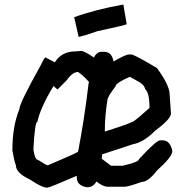

<svg xmlns="http://www.w3.org/2000/svg" viewBox="-20 -857 823 856"><path d="M341.8 -629.9Q356.4 -629.9 398.4 -600.6Q412.1 -626 431.6 -626H445.3Q478 -626 486.3 -583Q540.5 -614.3 554.7 -614.3H564.5Q578.6 -614.3 679.7 -553.7Q736.3 -476.1 736.3 -436.5L742.2 -350.6Q742.2 -326.7 671.9 -274.4Q620.1 -222.2 572.3 -213.9L435.5 -168.9L433.6 -149.4L474.6 -118.2H527.3Q599.6 -134.8 599.6 -147.5Q677.2 -231.4 693.4 -231.4H705.1Q737.3 -231.4 748 -186.5V-182.6Q748 -157.7 679.7 -96.7Q641.1 -45.9 611.3 -45.9Q552.2 -24.4 535.2 -24.4H460.9Q438.5 -24.4 410.2 -47.9Q395 -22.5 371.1 -22.5H365.2Q322.3 -30.8 322.3 -65.4V-73.2Q200.7 -20.5 191.4 -20.5H189.5Q167 -20.5 115.2 -55.7Q50.8 -85.4 50.8 -120.1Q43 -140.1 35.2 -186.5Q35.2 -294.9 66.4 -370.1Q66.4 -396 160.2 -563.5Q175.3 -596.2 181.6 -600.6H183.6L224.6 -579.1Q254.4 -627.9 316.4 -627.9ZM236.3 -458 218.8 -473.6Q160.6 -378.9 146.5 -313.5Q135.3 -313.5 128.9 -190.4Q135.7 -143.6 150.4 -143.6Q186 -120.1 193.4 -120.1Q323.2 -174.8 328.1 -180.7Q355.5 -321.8 375 -485.4L377 -491.2Q352.5 -519.5 328.1 -536.1Q303.2 -536.1 277.3 -499ZM447.3 -270.5Q582 -313 582 -321.3Q586.9 -322.3 646.5 -376Q646.5 -443.8 627 -460Q622.6 -481 593.8 -495.1L558.6 -514.6Q496.1 -486.8 496.1 -473.6Q459 -424.8 459 -411.1Q447.3 -339.8 447.3 -270.5ZM529.9 -836.9 544.9 -749Q541.1 -745.1 413.7 -717.8Q365.6 -700.2 330.7 -692.4L310.8 -780.3Q401.3 -813.5 529.9 -836.9Z"/></svg>

Font: ww_drahtTSB
Style: Regular
Weight: 400
Designer: Dr. Wolfgang Wiebecke
Version: Version 1.06 May 21, 2010, initial release